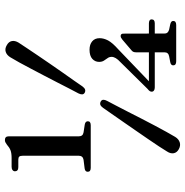

<svg xmlns="http://www.w3.org/2000/svg" viewBox="-5 -751 772 802"><g transform="rotate(-90 381.0 -350.0)"><path d="M84 -659.5H115Q124 -659.5 127.8 -655.5Q131.5 -651.5 131.5 -640V-407.5Q131.5 -398.5 127.2 -393.5Q123 -388.5 114.5 -387L78.5 -382.5Q64.5 -380.5 64.5 -369.5Q64.5 -357 81 -357H258.5Q275.5 -357 275.5 -369Q275.5 -379.5 261.5 -382L229 -387Q220.5 -388.5 216.5 -393.5Q212.5 -398.5 212.5 -407.5V-700Q212.5 -715.5 197 -715.5Q191.5 -715.5 187.2 -713.2Q183 -711 177.5 -707Q166.5 -697 154.5 -692.2Q142.5 -687.5 121 -687.5H85Q76.5 -687.5 71.5 -683.5Q66.5 -679.5 66.5 -673.5Q66.5 -667 70.8 -663.2Q75 -659.5 84 -659.5ZM563.5 -168Q563.5 -174.5 565.5 -179Q567.5 -183.5 571.5 -186.5L616 -224.5Q621.5 -229 624.8 -230.5Q628 -232 631.5 -232Q641.5 -232 641.5 -221L642 -49Q642 -40.5 646.5 -36Q651 -31.5 658.5 -29.5L680 -25Q687 -23.5 690.8 -20.5Q694.5 -17.5 694.5 -12.5Q694.5 0 677.5 0H526Q509 0 509 -12.5Q509 -22.5 523 -25L546.5 -29.5Q555 -31 559.2 -35.8Q563.5 -40.5 563.5 -49ZM521.5 -232Q534 -243.5 539.2 -252.5Q544.5 -261.5 544.5 -269.5Q544.5 -279.5 539.2 -286.5Q534 -293.5 528.8 -301.8Q523.5 -310 523.5 -322Q523.5 -339 536.2 -350.5Q549 -362 574.5 -362Q596 -362 609.2 -351Q622.5 -340 622.5 -320Q622.5 -302.5 613 -284.5Q603.5 -266.5 576 -242L429.5 -101.5L423 -114H684.5Q692 -114 696.5 -111.2Q701 -108.5 701 -102.5Q701 -89.5 684.5 -89.5H417Q408.5 -89.5 403.8 -93Q399 -96.5 399 -102.5Q399 -106.5 401.5 -110.5Q404 -114.5 411 -120ZM421 -391.5Q414.5 -383 408.5 -380.8Q402.5 -378.5 395 -382Q388 -386 387.8 -392.8Q387.5 -399.5 392 -408.5Q400 -423.5 411.8 -446.2Q423.5 -469 437.2 -495.8Q451 -522.5 465.8 -551Q480.5 -579.5 494.8 -606.2Q509 -633 521.2 -655.5Q533.5 -678 542.5 -692.5Q551.5 -707.5 565 -712Q578.5 -716.5 593.5 -707.5Q608 -699.5 610.5 -686.5Q613 -673.5 604 -658.5Q596 -646 582.2 -625.5Q568.5 -605 551.5 -579.8Q534.5 -554.5 516 -527.8Q497.5 -501 479.5 -475.2Q461.5 -449.5 446.2 -428Q431 -406.5 421 -391.5ZM331.5 -305.5Q338 -314.5 344.2 -316.8Q350.5 -319 357.5 -315.5Q365 -311.5 365.2 -304.5Q365.5 -297.5 360.5 -288.5Q352.5 -273.5 340.8 -251Q329 -228.5 315.2 -201.5Q301.5 -174.5 286.8 -145.8Q272 -117 257.8 -90.2Q243.5 -63.5 231.2 -41Q219 -18.5 210 -4Q201 10.5 187.2 14.8Q173.5 19 159 11Q144.5 3 142 -10.2Q139.5 -23.5 149 -38Q156.5 -51 170.2 -71.5Q184 -92 201 -117.2Q218 -142.5 236.8 -169.2Q255.5 -196 273.2 -221.8Q291 -247.5 306.2 -269.2Q321.5 -291 331.5 -305.5Z"/></g></svg>

Font: Fraunces 18pt
Style: Regular
Weight: 400
Version: Version 1.000;[b76b70a41]